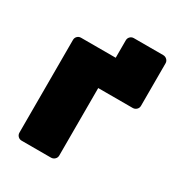

<svg xmlns="http://www.w3.org/2000/svg" viewBox="-154 -737 780 840"><g transform="rotate(30 236.0 -317.0)"><path d="M427 -634Q438 -634 446 -626.5Q454 -619 454 -608V-393Q454 -382 446 -374.5Q438 -367 427 -367H253V-26Q253 -15 245 -7.5Q237 0 226 0H78Q67 0 59.5 -7.5Q52 -15 52 -26V-494Q52 -505 59.5 -512.5Q67 -520 78 -520H253V-608Q253 -619 260.5 -626.5Q268 -634 279 -634Z"/></g></svg>

Font: Rubik ExtraBold
Style: Regular
Weight: 800
Designer: Hubert and Fischer
Foundry: Hubert and Fischer
Version: Version 2.300;gftools[0.9.30]